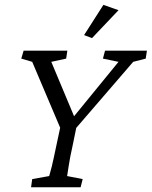

<svg xmlns="http://www.w3.org/2000/svg" viewBox="-20 -786 637 806"><path d="M539.1 -526.4 277.3 -222.7 306.6 -281.2 287.1 -185.5Q279.3 -151.4 274.9 -127.4Q270.5 -103.5 268.1 -87.9Q265.6 -72.3 264.2 -62.5Q262.7 -52.7 261.7 -46.9L327.1 -34.2L318.4 0H110.4L115.2 -34.2L186.5 -46.9Q188.5 -53.7 190.9 -63Q193.4 -72.3 197.3 -86.9Q201.2 -101.6 206.1 -125.5Q210.9 -149.4 218.8 -185.5L239.3 -281.2L244.1 -222.7L115.2 -526.4L69.3 -540L79.1 -573.2H262.7L257.8 -540L195.3 -526.4L293.9 -291H285.2L477.5 -526.4L412.1 -540L420.9 -573.2H596.7L591.8 -540ZM366.2 -626 333 -638.7 414.1 -765.6 477.5 -743.2Z"/></svg>

Font: Crimson Pro ExtraLight Light
Style: Italic
Weight: 300
Italic angle: -12°
Version: Version 1.002